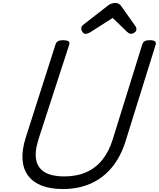

<svg xmlns="http://www.w3.org/2000/svg" viewBox="-20 -1256 1071 1295"><path d="M404 19Q322 19 263 -3.5Q204 -26 170.5 -70Q137 -114 132 -178.5Q127 -243 153 -326L355 -958Q360 -972 371.5 -978.5Q383 -985 407 -985Q430 -985 441 -978Q452 -971 447 -955L239 -315Q212 -228 225 -173Q238 -118 286 -92Q334 -66 412 -66Q497 -66 561.5 -94.5Q626 -123 670.5 -178.5Q715 -234 740 -315L940 -958Q945 -972 956.5 -978.5Q968 -985 991 -985Q1039 -985 1030 -955L827 -304Q794 -198 734 -126Q674 -54 591 -17.5Q508 19 404 19ZM557 -1028Q545 -1028 536.5 -1040Q528 -1052 528 -1063Q528 -1073 531.5 -1078Q535 -1083 539 -1087L701 -1213Q716 -1226 729.5 -1231Q743 -1236 759 -1236Q772 -1236 782.5 -1229.5Q793 -1223 801 -1210L893 -1080Q898 -1073 899 -1067.5Q900 -1062 900 -1057Q900 -1045 887 -1036.5Q874 -1028 865 -1028Q855 -1028 847.5 -1033Q840 -1038 833 -1045L740 -1135L588 -1038Q581 -1034 573 -1031Q565 -1028 557 -1028Z"/></svg>

Font: Playwrite NO
Style: Regular
Weight: 400
Designer: Veronika Burian, José Scaglione
Foundry: TypeTogether
Version: Version 1.002